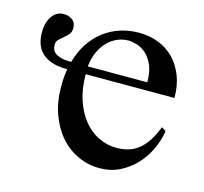

<svg xmlns="http://www.w3.org/2000/svg" viewBox="-77 -546 687 647"><g transform="rotate(15 266.5 -223.0)"><path d="M402.3 -306.6Q402.3 -343.8 391.8 -366.9Q381.3 -390.1 366.2 -403.3Q351.1 -416.5 334.2 -421.4Q317.4 -426.3 305.2 -426.3Q285.6 -426.3 267.1 -418.5Q248.5 -410.6 233.4 -395.5Q218.3 -380.4 208 -357.9Q197.8 -335.4 194.8 -306.6ZM504.4 -163.6Q499.5 -130.9 484.6 -98.9Q469.7 -66.9 446 -41.7Q422.4 -16.6 390.9 -1Q359.4 14.6 320.8 14.6Q281.2 14.6 245.6 -1.7Q210 -18.1 183.3 -48.6Q156.7 -79.1 141.1 -122.1Q125.5 -165 125.5 -218.8Q125.5 -252 130.4 -279.3Q98.1 -279.3 76.2 -286.9Q54.2 -294.4 40.8 -307.6Q27.3 -320.8 21.5 -338.9Q15.6 -356.9 15.6 -378.4Q15.6 -394.5 19.3 -408.4Q22.9 -422.4 30.3 -433.1Q37.6 -443.8 47.9 -450Q58.1 -456.1 71.3 -456.1Q88.9 -456.1 101.6 -446.8Q114.3 -437.5 114.3 -418Q114.3 -404.3 106.9 -396Q99.6 -387.7 91.1 -380.9Q82.5 -374 75.2 -366.9Q67.9 -359.9 67.9 -348.6Q67.9 -340.3 70.6 -332.8Q73.2 -325.2 81.1 -319.3Q88.9 -313.5 102.1 -310.1Q115.2 -306.6 136.7 -306.6Q147 -343.3 165.5 -371.8Q184.1 -400.4 209.5 -420.2Q234.9 -439.9 266.1 -450.4Q297.4 -460.9 333.5 -460.9Q370.1 -460.9 401.6 -448.5Q433.1 -436 455.8 -412.6Q478.5 -389.2 491.5 -355.5Q504.4 -321.8 504.4 -279.3H194.8Q194.8 -229.5 208 -189.9Q221.2 -150.4 243.7 -122.8Q266.1 -95.2 295.9 -80.8Q325.7 -66.4 358.4 -66.4Q380.4 -66.4 399.2 -71.8Q418 -77.1 434.1 -89.6Q450.2 -102.1 463.9 -122.6Q477.5 -143.1 489.3 -173.3Z"/></g></svg>

Font: Doulos SIL
Style: Regular
Weight: 400
Designer: Walt Agee, Victor Gaultney, Peter Martin, Debbi Hosken
Foundry: SIL International
Version: Version 4.110; 2011; Maintenance release